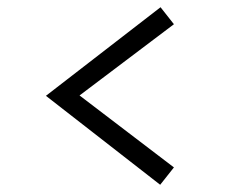

<svg xmlns="http://www.w3.org/2000/svg" viewBox="-20 -614 640 531"><path d="M423 -103 107 -349 424 -594 461 -547 200 -350 461 -151Z"/></svg>

Font: Red Hat Display Variable
Style: Regular
Weight: 400
Designer: Pentagram, MCKL
Foundry: Pentagram, MCKL
Version: Version 1.021